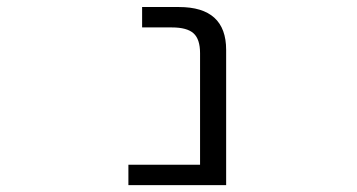

<svg xmlns="http://www.w3.org/2000/svg" viewBox="-20 -540 1040 560"><path d="M563.5 -384.8Q563.5 -425.8 544.4 -442.9Q525.4 -460 481.4 -460H394.5V-519.5H502Q639.6 -519.5 639.6 -394.5V0H354.5V-59.6H563.5Z"/></svg>

Font: GenEi Gothic M SemiLight
Style: Regular
Weight: 350
Designer: o_tamon (Modified); [Source Han Sans]
Ryoko NISHIZUKA  (kana & ideographs); Paul D. Hunt (Latin, Greek & Cyrillic); Wenl
Version: Version 1.1a;Original Version 1.004